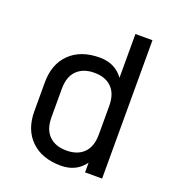

<svg xmlns="http://www.w3.org/2000/svg" viewBox="-134 -836 868 952"><g transform="rotate(20 300.0 -360.0)"><path d="M508 0H418V-51Q374 10 293 10Q193 10 135.5 -46Q78 -102 78 -199V-351Q78 -448 135.5 -504Q193 -560 293 -560Q374 -560 418 -499V-730H508ZM293 -480Q235 -480 201.5 -447Q168 -414 168 -350V-200Q168 -136 201.5 -103Q235 -70 293 -70Q352 -70 385 -103Q418 -136 418 -200V-350Q418 -414 385 -447Q352 -480 293 -480Z"/></g></svg>

Font: Tiny
Style: Regular
Weight: 400
Designer: Philipp Nurullin, Konstantin Bulenkov
Foundry: JetBrains
Version: Version 2.251; ttfautohint (v1.8.4.7-5d5b)